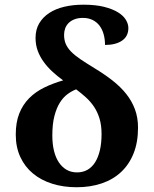

<svg xmlns="http://www.w3.org/2000/svg" viewBox="-20 -785 653 815"><path d="M411.1 -215.8Q411.1 -253.9 402.3 -282.2Q393.6 -310.5 378.7 -332.5Q363.8 -354.5 344.2 -372.1Q324.7 -389.6 303.2 -405.8Q284.2 -398.4 266.1 -385Q248 -371.6 233.9 -348.9Q219.7 -326.2 210.9 -292.2Q202.1 -258.3 202.1 -210Q202.1 -173.8 209.2 -144.8Q216.3 -115.7 230 -95.5Q243.7 -75.2 262.9 -64.2Q282.2 -53.2 307.1 -53.2Q332 -53.2 351.3 -64.2Q370.6 -75.2 383.8 -96.2Q397 -117.2 404.1 -147.5Q411.1 -177.7 411.1 -215.8ZM252 -637.2Q252 -615.7 259 -598.9Q266.1 -582 281.7 -565.9Q297.4 -549.8 322 -533.2Q346.7 -516.6 381.8 -495.1Q423.8 -469.7 457.8 -443.1Q491.7 -416.5 515.6 -386.5Q539.6 -356.4 552.7 -321.3Q565.9 -286.1 565.9 -243.2Q565.9 -181.2 547.1 -134Q528.3 -86.9 494.1 -54.9Q460 -22.9 411.9 -6.6Q363.8 9.8 305.2 9.8Q249 9.8 201.7 -5.1Q154.3 -20 119.9 -48.6Q85.4 -77.1 66.2 -118.7Q46.9 -160.2 46.9 -213.9Q46.9 -265.6 61.8 -303.2Q76.7 -340.8 103.5 -367.9Q130.4 -395 167.2 -413.1Q204.1 -431.2 248 -443.8Q223.6 -461.4 202.4 -481Q181.2 -500.5 165.3 -522.5Q149.4 -544.4 140.1 -569.6Q130.9 -594.7 130.9 -624Q130.9 -659.2 146.2 -685.5Q161.6 -711.9 188.7 -729.7Q215.8 -747.6 252.9 -756.3Q290 -765.1 334 -765.1Q385.7 -765.1 422.1 -755.9Q458.5 -746.6 481.2 -732.4Q503.9 -718.3 514.4 -700.7Q524.9 -683.1 524.9 -666Q524.9 -630.9 498 -612.5Q471.2 -594.2 425.8 -594.2Q425.8 -619.1 419.7 -640.4Q413.6 -661.6 401.9 -676.8Q390.1 -691.9 372.6 -700.4Q355 -709 332 -709Q311.5 -709 296.4 -703.1Q281.2 -697.3 271.2 -687.3Q261.2 -677.2 256.6 -664.3Q252 -651.4 252 -637.2Z"/></svg>

Font: Droid Serif
Style: Bold
Weight: 700
Designer: Monotype Design team
Foundry: Monotype Imaging Inc.
Version: Version 1.03